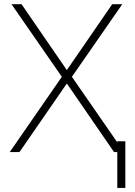

<svg xmlns="http://www.w3.org/2000/svg" viewBox="-20 -731 651 923"><path d="M83.5 -710.9 301.3 -394 519.5 -710.9H567.9L325.7 -361.8L576.2 0H528.3L301.3 -329.6L73.7 0H26.9L277.3 -361.8L35.2 -710.9ZM582.5 -51.8V172.4H543.9V-51.8Z"/></svg>

Font: Roboto ExtraLight
Style: Regular
Weight: 250
Designer: Christian Robertson
Foundry: Google
Version: Version 3.009; 2024